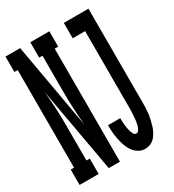

<svg xmlns="http://www.w3.org/2000/svg" viewBox="-186 -839 865 952"><g transform="rotate(-30 246.5 -363.5)"><path d="M-7 0V-88H12V-647H-7V-735H77L163 -248Q159 -296 156.5 -344.5Q154 -393 154 -441V-647H135V-735H244V-647H224V0H160L73 -487Q78 -439 80.5 -390.5Q83 -342 83 -294V-88H102V0ZM365 8Q345 8 327.5 -2.5Q310 -13 298.5 -30Q287 -47 280.5 -66.5Q274 -86 270 -105.5Q266 -125 264.5 -145Q263 -165 263 -185V-186H333Q333 -176 333.5 -166Q334 -156 335 -146.5Q336 -137 337.5 -127.5Q339 -118 342 -108.5Q345 -99 350 -89.5Q355 -80 365 -80Q373 -80 378 -87.5Q383 -95 386 -102.5Q389 -110 390.5 -118Q392 -126 393.5 -134.5Q395 -143 395.5 -151Q396 -159 396.5 -167Q397 -175 397.5 -183.5Q398 -192 398 -200V-647H327V-735H468V-200Q468 -184 467.5 -168Q467 -152 465 -136Q463 -120 459.5 -104.5Q456 -89 451.5 -73.5Q447 -58 439.5 -43.5Q432 -29 421.5 -17Q411 -5 396 1.5Q381 8 365 8Z"/></g></svg>

Font: Iosevka Curly Slab Semibold
Style: Regular
Weight: 600
Monospace: yes
Designer: Belleve Invis
Foundry: Belleve Invis
Version: Version 22.1.2; ttfautohint (v1.8.4)